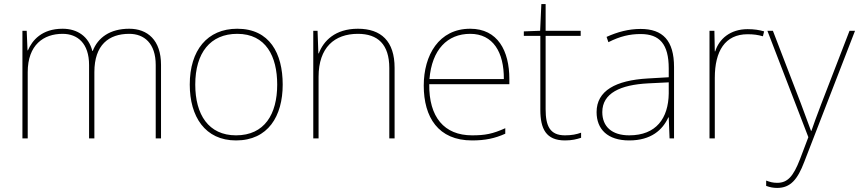

<svg xmlns="http://www.w3.org/2000/svg" viewBox="-20 -679 4215 942"><path d="M614 -538C519 -538 460 -494 435 -429H433C415 -500 360 -538 287 -538C185 -538 138 -481 117 -432H115L111 -528H90V0H116V-325C116 -459 194 -513 287 -513C360 -513 417 -467 417 -360V0H443V-325C443 -459 514 -513 614 -513C687 -513 744 -467 744 -360V0H770V-361C770 -482 704 -538 614 -538Z M1367 -264C1367 -417 1303 -538 1144 -538C997 -538 911 -432 911 -264C911 -107 986 10 1138 10C1295 10 1367 -109 1367 -264ZM938 -264C938 -420 1012 -513 1144 -513C1285 -513 1340 -402 1340 -264C1340 -119 1278 -15 1138 -15C1003 -15 938 -117 938 -264Z M1736 -538C1624 -538 1567 -478 1544 -417H1542L1538 -528H1517V0H1543V-302C1543 -446 1621 -513 1736 -513C1833 -513 1890 -462 1890 -345V0H1916V-346C1916 -477 1850 -538 1736 -538Z M2287 -538C2133 -538 2059 -408 2059 -259C2059 -104 2130 10 2296 10C2360 10 2408 0 2459 -23V-50C2397 -22 2360 -15 2296 -15C2159 -15 2084 -105 2086 -266H2479V-291C2479 -430 2422 -538 2287 -538ZM2287 -513C2399 -513 2453 -423 2452 -291H2087C2099 -436 2175 -513 2287 -513Z M2752 -15C2678 -15 2657 -61 2657 -143V-503H2829V-528H2657V-659H2636L2630 -528L2550 -525V-503H2631V-140C2631 -47 2659 10 2752 10C2787 10 2809 4 2831 -3V-28C2809 -20 2785 -15 2752 -15Z M3123 -537C3064 -537 3009 -522 2956 -498L2965 -472C3022 -501 3070 -512 3123 -512C3216 -512 3261 -463 3261 -343V-300L3158 -294C3001 -285 2907 -234 2907 -129C2907 -45 2961 10 3067 10C3175 10 3231 -42 3259 -103H3261L3265 0H3287V-350C3287 -480 3232 -537 3123 -537ZM3160 -270 3261 -275V-220C3259 -99 3200 -15 3067 -15C2982 -15 2935 -58 2935 -129C2935 -222 3024 -263 3160 -270Z M3648 -536C3563 -536 3508 -488 3489 -427H3487L3485 -528H3461V0H3487V-297C3487 -428 3537 -511 3648 -511C3678 -511 3698 -508 3723 -501L3729 -525C3705 -532 3680 -536 3648 -536Z M3745 -528 3946 -6 3905 102C3872 187 3844 218 3793 218C3772 218 3758 214 3739 207V233C3758 240 3774 243 3793 243C3858 243 3893 202 3926 115L4175 -528H4148L4009 -168C3986 -108 3971 -66 3961 -37H3959C3949 -65 3933 -108 3909 -172L3772 -528Z"/></svg>

Font: Noto Sans Sinhala Thin
Style: Regular
Weight: 100
Designer: Jelle Bosma - Monotype Design Team
Foundry: Monotype Imaging Inc.
Version: Version 2.006